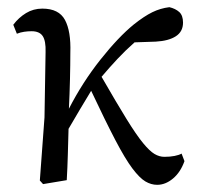

<svg xmlns="http://www.w3.org/2000/svg" viewBox="-20 -502 558 535"><path d="M100 11 91 1 104 -175 107 -357Q108 -388 99 -401.5Q90 -415 68 -415Q58 -415 47.5 -413.5Q37 -412 27 -408L17 -433Q32 -453 52.5 -465.5Q73 -478 98 -478Q144 -478 161 -446.5Q178 -415 176 -355Q176 -322 175 -281Q174 -240 172 -199Q210 -273 260 -336Q310 -399 353 -434Q382 -457 404.5 -468Q427 -479 452 -482Q469 -478 479.5 -468.5Q490 -459 490 -439Q490 -414 470 -401Q450 -388 414 -386L355 -384Q330 -362 307.5 -338Q285 -314 263 -288Q305 -215 332.5 -170.5Q360 -126 378.5 -103.5Q397 -81 410.5 -73Q424 -65 438 -65Q454 -65 466.5 -67.5Q479 -70 486 -74L494 -53Q483 -22 462 -4.5Q441 13 418 13Q401 13 385 3.5Q369 -6 349 -32.5Q329 -59 301.5 -111.5Q274 -164 234 -249Q218 -223 203 -197.5Q188 -172 171 -143Q170 -107 169 -71Q168 -35 166 0Z"/></svg>

Font: Source Serif 4 Subhead
Style: Regular
Weight: 400
Designer: Frank Grießhammer
Foundry: Adobe Systems Incorporated
Version: Version 4.004;hotconv 1.0.117;makeotfexe 2.5.65602